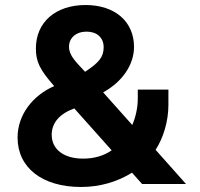

<svg xmlns="http://www.w3.org/2000/svg" viewBox="-20 -733 796 765"><path d="M303 12C381 12 450 -10 506 -45L546 0H721L600 -136C631 -184 651 -250 651 -315V-376H529V-341C529 -302 520 -265 507 -235L391 -365C466 -406 514 -474 514 -546C514 -647 438 -713 321 -713C202 -713 123 -645 123 -540C123 -489 137 -457 195 -391L196 -390C111 -353 50 -276 50 -185C50 -65 148 12 303 12ZM319 -447C283 -486 255 -511 255 -547C255 -582 283 -607 325 -607C366 -607 393 -583 393 -545C393 -506 375 -484 319 -447ZM425 -134C393 -112 355 -101 311 -101C234 -101 186 -138 186 -196C186 -244 218 -280 276 -301Z"/></svg>

Font: Fixel Text Bold
Style: Bold
Weight: 700
Width: 4
Designer: AlfaBravo + MacPaw
Foundry: Kyrylo Tkachov, Marchela Mozhyna, Serhii Makarenko, Maria Weinstein, Zakhar Kryvoshyya
Version: Version 1.211